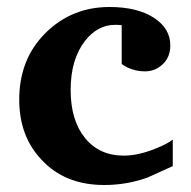

<svg xmlns="http://www.w3.org/2000/svg" viewBox="-20 -521 547 549"><path d="M474 -46Q406 -15 401 -13Q342 8 278 8Q165 8 98 -65Q35 -132 35 -236Q35 -352 110 -426.5Q185 -501 293 -501Q372 -501 419.5 -470.5Q467 -440 467 -391Q467 -358 445.5 -337.5Q424 -317 395 -317Q357 -317 328 -338V-449Q320 -450 309 -450Q259 -450 223 -404Q182 -351 182 -264Q182 -177 223 -126.5Q264 -76 334 -76Q374 -76 422 -95Q460 -110 474 -122Z"/></svg>

Font: Apparatus SIL
Style: Bold
Weight: 700
Version: Version 1.0